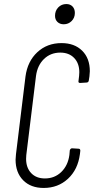

<svg xmlns="http://www.w3.org/2000/svg" viewBox="-20 -921 468 949"><path d="M57 -132Q57 -141 59 -159L106 -543Q116 -618 164.5 -663Q213 -708 284 -708Q348 -708 386 -670.5Q424 -633 424 -569Q424 -561 422 -543L419 -524Q419 -520 416 -516.5Q413 -513 408 -513L376 -511Q366 -511 368 -521L371 -546Q372 -552 372 -564Q372 -608 346.5 -634.5Q321 -661 278 -661Q230 -661 197.5 -629.5Q165 -598 158 -546L110 -155Q109 -149 109 -136Q109 -92 134 -65.5Q159 -39 202 -39Q250 -39 283 -71Q316 -103 323 -155L325 -178Q326 -182 329 -185Q332 -188 336 -188L368 -186Q377 -186 377 -176L375 -159Q365 -83 316 -37.5Q267 8 196 8Q132 8 94.5 -30Q57 -68 57 -132ZM252 -843Q252 -868 268 -884.5Q284 -901 308 -901Q327 -901 338.5 -889Q350 -877 350 -857Q350 -833 334 -817Q318 -801 295 -801Q276 -801 264 -812.5Q252 -824 252 -843Z"/></svg>

Font: Barlow Condensed Light
Style: Italic
Weight: 300
Width: 3
Italic angle: -7°
Designer: Jeremy Tribby
Foundry: Tribby Type
Version: Version 1.408